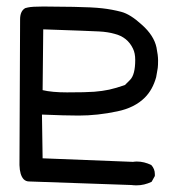

<svg xmlns="http://www.w3.org/2000/svg" viewBox="-20 -553 540 583"><path d="M395.5 -62.5Q418 -62.5 439.5 -51.8Q450.2 -40 450.2 -24.4Q450.2 -22.5 450.2 -18.6L440.4 -1Q418 9.8 394.5 9.8Q386.7 9.8 378.9 8.8L68.4 -2Q58.6 -2 51.8 -8.8Q40 -21.5 39.1 -51.8L41 -491.2Q41 -492.2 41 -494.1Q41 -519.5 56.6 -528.3Q60.5 -529.3 64.5 -530.3Q77.1 -533.2 111.3 -533.2Q145.5 -533.2 203.1 -532.2Q260.7 -531.2 290.5 -527.8Q320.3 -524.4 348.1 -517.1Q376 -509.8 411.1 -477.5Q447.3 -445.3 455.1 -409.2Q460 -384.8 460 -369.6Q460 -354.5 459 -346.7Q458 -338.9 456.5 -332Q455.1 -325.2 454.1 -318.4Q443.4 -280.3 419.9 -256.8Q388.7 -225.6 335.9 -214.8Q276.4 -202.1 218.8 -202.1Q177.7 -202.1 107.4 -205.1L109.4 -72.3L383.8 -61.5Q389.6 -62.5 395.5 -62.5ZM109.4 -279.3Q137.7 -272.5 183.6 -272.5Q241.2 -272.5 266.1 -274.4Q291 -276.4 311.5 -280.8Q332 -285.2 359.4 -294.9L375 -310.5Q390.6 -326.2 390.6 -371.1Q390.6 -391.6 383.8 -405.3Q367.2 -440.4 328.1 -450.2Q307.6 -456.1 280.8 -457.5Q253.9 -459 111.3 -463.9Z"/></svg>

Font: JasonHandwriting2
Style: SemiBold
Weight: 600
Version: Version 1.04.7